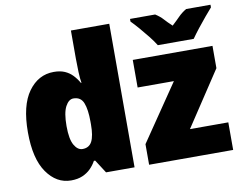

<svg xmlns="http://www.w3.org/2000/svg" viewBox="-82 -879 1261 1001"><g transform="rotate(-10 548.5 -378.0)"><path d="M217 10Q140 10 89 -63Q38 -136 38 -276Q38 -418 90.5 -490.5Q143 -563 225 -563Q259 -563 283 -552.5Q307 -542 324.5 -523.5Q342 -505 355 -482H358Q354 -503 352.5 -540Q351 -577 351 -612V-760H554V0H403L358 -70H351Q339 -48 321 -30Q303 -12 277.5 -1Q252 10 217 10ZM304 -141Q339 -141 354 -170Q369 -199 369 -259V-274Q369 -339 355 -374Q341 -409 302 -409Q277 -409 259.5 -376Q242 -343 242 -273Q242 -204 260 -172.5Q278 -141 304 -141ZM1076 0H631V-109L834 -407H642V-553H1064V-435L873 -146H1076ZM1091 -752Q1076 -735 1054.5 -709.5Q1033 -684 1011.5 -656.5Q990 -629 974 -606H784Q770 -629 748.5 -656Q727 -683 705 -708.5Q683 -734 665 -752V-766H798Q823 -750 838 -733Q853 -716 878 -693Q903 -716 920 -733.5Q937 -751 962 -766H1091Z"/></g></svg>

Font: Noto Sans Display Black
Style: Regular
Weight: 900
Designer: Monotype Design Team
Foundry: Monotype Imaging Inc.
Version: Version 2.003